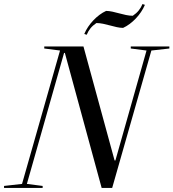

<svg xmlns="http://www.w3.org/2000/svg" viewBox="-73 -930 858 950"><path d="M-53 0H138V-10L60 -20L244 -668H248L430 0H482L676 -680L765 -690V-700H574V-690L652 -680L498 -136H494L340 -700H146V-690L224 -680L36 -20L-53 -10ZM344 -762 356 -758C366 -782 380 -800 404 -816C448 -816 496 -792 536 -792C580 -812 624 -858 644 -906L632 -910C622 -886 608 -868 584 -852C540 -852 492 -876 452 -876C408 -856 364 -810 344 -762Z"/></svg>

Font: Mazius Display Extra italic
Style: Regular
Weight: 400
Italic angle: -17°
Designer: Alberto Casagrande & Collletttivo
Foundry: Collletttivo
Version: Version 2.000;Glyphs 3.2 (3217)